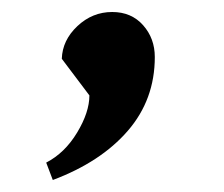

<svg xmlns="http://www.w3.org/2000/svg" viewBox="-20 -128 374 320"><path d="M57 143Q88 127 108.5 93Q129 59 129 31L83 -30Q84 -61 109 -84.5Q134 -108 167 -108Q199 -108 218.5 -86Q238 -64 238 -33Q238 38 193 90Q148 142 68 172Z"/></svg>

Font: Lemonada Light
Style: Regular
Weight: 300
Designer: Mohamed Gaber (Arabic) Eduardo Tunni (Latin)
Foundry: Kief Type Foundry
Version: Version 3.006